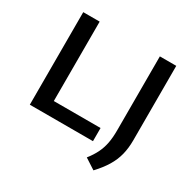

<svg xmlns="http://www.w3.org/2000/svg" viewBox="-160 -763 1078 1069"><g transform="rotate(30 379.0 -228.0)"><path d="M80 0V-595H185.5V-84.5H486V0ZM569.5 139.5 501.5 95.5Q527.5 62.5 543 31Q558.5 -0.5 565.5 -36.2Q572.5 -72 572.5 -118.5V-595H678V-115.5Q678 -65.5 667.2 -23.2Q656.5 19 632.5 58.5Q608.5 98 569.5 139.5Z"/></g></svg>

Font: Encode Sans SC Medium
Style: Regular
Weight: 500
Version: Version 3.002